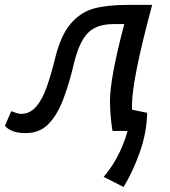

<svg xmlns="http://www.w3.org/2000/svg" viewBox="-42 -532 689 780"><path d="M494.1 -103Q494.1 -40.5 504.9 0H415Q405.3 -58.1 404.8 -121.1Q404.8 -214.8 462.9 -434.1H418.9Q348.1 -434.1 313.2 -396.2Q278.3 -358.4 258.3 -273.7Q238.3 -189 213.9 -126Q189.5 -63 153.8 -27.1Q118.2 8.8 62 8.8Q4.4 8.8 -22 -20.5L3.4 -80.1Q32.7 -69.3 43.9 -69.3Q79.1 -69.3 104.7 -98.6Q130.4 -127.9 148.9 -181.6Q167.5 -235.4 182.1 -296.4Q205.1 -389.2 245.4 -436Q285.6 -482.9 340.1 -497.6Q394.5 -512.2 478.5 -512.2H576.2Q494.1 -208 494.1 -103ZM460 227.5 378.9 186.5Q470.7 80.1 494.1 -86.4L555.7 -73.7Q554.7 4.4 526.4 85Q498 166 460 227.5Z"/></svg>

Font: Cadman
Style: Italic
Weight: 400
Italic angle: -12°
Designer: Paul James MIller
Foundry: High-Logic / Made with FontCreator
Version: Version 2.114;March 28, 2021;FontCreator 13.0.0.2683 64-bit